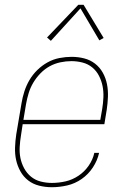

<svg xmlns="http://www.w3.org/2000/svg" viewBox="-20 -776 540 804"><path d="M197 8Q170 8 144 1.5Q118 -5 98 -20.5Q78 -36 65.5 -58.5Q53 -81 47.5 -106Q42 -131 43 -158.5Q44 -186 48 -213L70 -343Q74 -368 82 -393Q90 -418 103.5 -441Q117 -464 136.5 -483Q156 -502 179.5 -515Q203 -528 229 -533Q255 -538 280 -538Q307 -538 332.5 -531.5Q358 -525 378 -509.5Q398 -494 410.5 -471.5Q423 -449 428 -423.5Q433 -398 432 -371Q431 -344 427 -317L417 -256H75L68 -210Q64 -186 62.5 -161.5Q61 -137 65.5 -114.5Q70 -92 81 -71.5Q92 -51 109.5 -36.5Q127 -22 150 -16Q173 -10 197 -10Q226 -10 254.5 -16.5Q283 -23 308.5 -40Q334 -57 351.5 -82.5Q369 -108 375 -136H395Q388 -104 369 -75Q350 -46 322 -26.5Q294 -7 261.5 0.5Q229 8 197 8ZM400 -274 408 -320Q412 -344 413 -368.5Q414 -393 409.5 -415.5Q405 -438 394.5 -458.5Q384 -479 366.5 -493.5Q349 -508 326 -514Q303 -520 279 -520Q256 -520 232.5 -515Q209 -510 188 -498.5Q167 -487 149.5 -469Q132 -451 119.5 -430Q107 -409 100 -386Q93 -363 89 -340L78 -274ZM193 -605 177 -619 308 -756H330L414 -617L396 -607L317 -741Z"/></svg>

Font: Iosevka Curly Slab ThObl
Style: Regular
Weight: 100
Italic angle: -9°
Monospace: yes
Designer: Belleve Invis
Foundry: Belleve Invis
Version: Version 11.0.0; ttfautohint (v1.8.3)